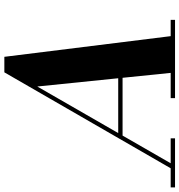

<svg xmlns="http://www.w3.org/2000/svg" viewBox="-40 -812 804 860"><g transform="rotate(-90 362.0 -382.0)"><path d="M27 0 468 -764.5H537.5L632.5 0H467.5L404.5 -617L49.5 0ZM-47.5 0V-19.5H172.5V0ZM352.5 0V-19.5H703V0ZM182.5 -235V-254.5H512.5V-235Z"/></g></svg>

Font: Bodoni Moda
Style: Bold Italic
Weight: 700
Italic angle: -13°
Version: Version 2.004